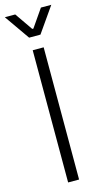

<svg xmlns="http://www.w3.org/2000/svg" viewBox="-141 -941 520 982"><g transform="rotate(-15 119.0 -450.0)"><path d="M90 -700H148V0H90ZM-4 -900H51L116 -806H122L187 -900H242L149 -767H89Z"/></g></svg>

Font: Chakra Petch Light
Style: Regular
Weight: 300
Designer: Katatrad Aksorn Co.,Ltd.
Foundry: Cadson Demak Co.,Ltd.
Version: Version 1.000; ttfautohint (v1.6)